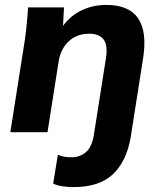

<svg xmlns="http://www.w3.org/2000/svg" viewBox="-20 -537 653 780"><path d="M22 0 81 -375Q90 -439 94 -507H240L236 -432Q267 -474 312.5 -495.5Q358 -517 412 -517Q596 -517 561 -298L511 20Q494 119 438.5 171Q383 223 280 223Q257 223 235.5 220Q214 217 196 209L215 92Q228 97 240.5 99.5Q253 102 270 102Q304 102 328.5 81.5Q353 61 361 13L410 -298Q419 -353 401 -376.5Q383 -400 343 -400Q292 -400 259 -369Q226 -338 218 -286L173 0Z"/></svg>

Font: Mulish ExtraBold
Style: Italic
Weight: 800
Italic angle: -9°
Designer: Vernon Adams
Foundry: Vernon Adams
Version: Version 3.603; ttfautohint (v1.8.3)